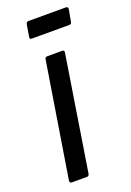

<svg xmlns="http://www.w3.org/2000/svg" viewBox="-128 -689 505 738"><g transform="rotate(-20 125.0 -320.0)"><path d="M34 0Q24 0 25 -10L100 -478Q101 -488 110 -488H171Q181 -488 179 -478L105 -10Q103 0 95 0ZM78 -572Q68 -572 70 -581L78 -630Q80 -640 90 -640H241Q251 -640 250 -630L241 -581Q240 -572 231 -572Z"/></g></svg>

Font: Sofia Sans Condensed Medium
Style: Italic
Weight: 500
Italic angle: -9°
Designer: Botio Nikoltchev, Ani Petrova
Foundry: lettersoup
Version: Version 4.101; ttfautohint (v1.8.4.7-5d5b)